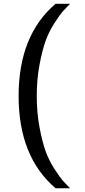

<svg xmlns="http://www.w3.org/2000/svg" viewBox="-20 -770 448 1012"><path d="M272.9 -750H349.1Q326.2 -727.1 311 -710Q295.9 -692.9 266.8 -647.9Q237.8 -603 220.5 -554.9Q203.1 -506.8 188.5 -429.9Q173.8 -353 173.8 -263.9Q173.8 -174.8 188.5 -97.9Q203.1 -21 220.5 27.1Q237.8 75.2 266.8 120.1Q295.9 165 311 182.1Q326.2 199.2 349.1 222.2H272.9Q78.1 56.2 78.1 -263.9Q78.1 -584 272.9 -750Z"/></svg>

Font: CMU Bright
Style: SemiBold
Weight: 600
Version: Version 0.7.0